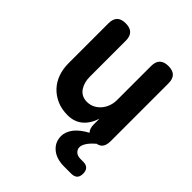

<svg xmlns="http://www.w3.org/2000/svg" viewBox="-215 -686 1031 1031"><g transform="rotate(45 300.0 -171.0)"><path d="M502 127Q524 127 535.5 138.5Q547 150 547 173Q547 196 535.5 207Q524 218 501 218H448Q389 218 354.5 189Q320 160 320 114Q320 80 346 47Q371 17 416 -7Q400 -23 400 -55V-98Q384 -47 350 -18.5Q316 10 266 10Q220 10 184.5 -5.5Q149 -21 123.5 -48Q98 -75 85 -111.5Q72 -148 72 -191V-494Q72 -527 88 -543.5Q104 -560 137.5 -560Q171 -560 187.5 -543.5Q204 -527 204 -494V-219Q204 -200 209 -181Q214 -162 224 -147Q234 -132 250 -123Q266 -114 289 -114Q313 -114 333 -124.5Q353 -135 367 -152Q381 -169 388.5 -190.5Q396 -212 396 -235V-494Q396 -527 412.5 -543.5Q429 -560 462.5 -560Q496 -560 512 -543.5Q528 -527 528 -494V-55Q528 -22 513 -6Q502 5 484 8L480 12Q456 33 444 52Q432 71 432 86Q432 103 445 115Q458 127 481 127Z"/></g></svg>

Font: Maple Mono Normal NL
Style: Bold
Weight: 700
Monospace: yes
Designer: subframe7536
Version: Version 7.000